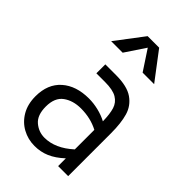

<svg xmlns="http://www.w3.org/2000/svg" viewBox="-244 -899 1001 1001"><g transform="rotate(45 257.0 -398.0)"><path d="M34 0ZM449 -316V0H375V-57Q335 -20 296.5 -3.5Q258 13 214 13Q165 13 124 -9.5Q83 -32 58.5 -74Q34 -116 34 -174Q34 -264 90 -313.5Q146 -363 240 -363Q274 -363 309.5 -354.5Q345 -346 375 -330Q374 -384 364 -416Q354 -448 325 -465.5Q296 -483 238 -483H174V-549H253Q335 -549 377.5 -519.5Q420 -490 434.5 -440.5Q449 -391 449 -316ZM375 -123V-267Q318 -297 247 -297Q189 -297 149.5 -268.5Q110 -240 110 -174Q110 -111 143.5 -82.5Q177 -54 220 -54Q299 -54 375 -123ZM342 -656 269 -767 195 -656H110L226 -809H311L427 -656Z"/></g></svg>

Font: Biryani Light
Style: Regular
Weight: 300
Designer: Dan Reynolds and Mathieu Réguer
Foundry: Dan Reynolds and Mathieu Réguer
Version: Version 1.004; ttfautohint (v1.1) -l 5 -r 5 -G 72 -x 0 -D la